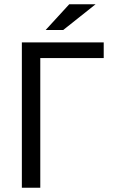

<svg xmlns="http://www.w3.org/2000/svg" viewBox="-20 -892 540 896"><path d="M168 -621V-16H82V-694H464V-621ZM303 -872H426L275 -752H193Z"/></svg>

Font: D2Coding ligature
Style: Regular
Weight: 400
Monospace: yes
Designer: Yong-Rak Park; Jeong-Hwan Yoon; Sang-Min Lee;
Foundry: NHN Corporation
Version: Version 1.3.2; Build 20180524